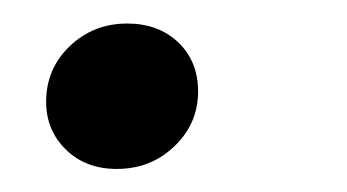

<svg xmlns="http://www.w3.org/2000/svg" viewBox="-20 -133 296 164"><path d="M79.8 11.3Q53.2 11.3 36.3 -5.2Q19.4 -21.8 19.4 -46Q19.4 -74.2 39.5 -93.5Q59.7 -112.9 88.7 -112.9Q115.3 -112.9 132.3 -96.8Q149.2 -80.6 149.2 -54.8Q149.2 -27.4 129 -8.1Q108.9 11.3 79.8 11.3Z"/></svg>

Font: Playfair 9pt
Style: Italic
Weight: 400
Italic angle: -15.6°
Designer: Claus Eggers Sørensen
Foundry: Claus Eggers Sørensen
Version: Version 2.001;gftools[0.9.30]